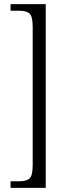

<svg xmlns="http://www.w3.org/2000/svg" viewBox="-20 -780 326 928"><path d="M31 128V96H75Q108 96 123 82.5Q138 69 138 17V-649Q138 -701 123 -714.5Q108 -728 75 -728H31V-760H201V128Z"/></svg>

Font: Noto Serif Tamil Condensed Light
Style: Regular
Weight: 300
Width: 3
Designer: Indian Type Foundry, Tom Grace, and the Monotype Design Team
Foundry: Monotype Imaging Inc.
Version: Version 2.004; ttfautohint (v1.8.4.7-5d5b)